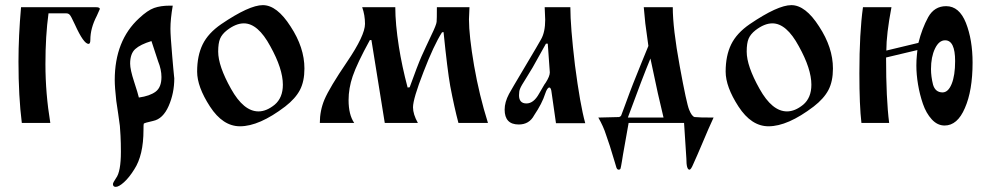

<svg xmlns="http://www.w3.org/2000/svg" viewBox="-20 -479 3853 748"><path d="M169 -427Q157 -340 157 -229Q157 -115 176 0H65Q52 -103 52 -239Q52 -338 62 -451Q62 -451 353 -451Q369 -451 369 -444L357 -417Q332 -369 332 -324Q332 -308 325 -308Q306 -308 272 -383Q256 -418 251 -422Q246 -427 238 -427Z M653 -457Q644 -405 644 -367Q644 -340 651 -260Q653 -236 655 -214Q657 -192 658 -183L659 -174Q659 -116 637 -66Q615 -16 577 -8Q541 0 540 3Q539 6 539 27Q539 126 503 181Q483 213 463 231Q443 249 431 249Q420 249 420 238Q420 233 432 215Q451 190 451 112Q451 77 449.5 49.5Q448 22 447 11.5Q446 1 440.5 -35.5Q435 -72 433 -86Q427 -140 427 -167Q427 -321 522 -408Q555 -439 580.5 -448Q606 -457 641 -457ZM596 -240 570 -319Q527 -306 507 -288Q487 -270 487 -231Q487 -208 502.5 -160.5Q518 -113 521 -99Q564 -105 586.5 -122Q609 -139 609 -179Q609 -208 596 -240Z M748 -200Q748 -262 769.5 -306Q791 -350 842 -385Q951 -459 1004 -459Q1059 -459 1112 -376Q1166 -294 1166 -212Q1166 -162 1148.5 -128.5Q1131 -95 1091 -64Q990 13 915 13Q848 13 798 -64Q748 -141 748 -200ZM830 -278Q830 -222 880 -133Q929 -45 987 -45Q1018 -45 1050 -71Q1082 -98 1082 -149Q1082 -211 1033 -299Q985 -388 930 -388Q899 -388 864 -361Q845 -346 837.5 -328.5Q830 -311 830 -278Z M1391 -451H1520Q1520 -386 1534 -297Q1546 -221 1568 -138L1576 -139Q1607 -225 1622 -259Q1624 -263 1638 -294Q1652 -325 1660 -341Q1680 -382 1681 -394Q1682 -403 1682 -451H1809L1807 -404Q1807 -340 1827 -223Q1847 -108 1881 0H1766Q1750 -60 1734 -144Q1723 -206 1708 -354L1702 -353Q1670 -303 1630 -199Q1589 -94 1589 -61Q1589 -34 1608 0H1479L1427 -323H1421Q1371 -232 1354 -182Q1338 -135 1338 -89Q1338 -32 1360 0H1226Q1226 -48 1244 -91Q1264 -138 1332 -238Q1402 -341 1402 -386Q1402 -420 1391 -451Z M2260 1H2146Q2134 -83 2129 -118Q2127 -138 2120 -138Q2112 -138 2104 -114Q2092 -76 2061 -30Q2042 6 2001 6Q1946 6 1946 -52Q1946 -81 1963 -113Q1971 -128 2025.5 -219.5Q2080 -311 2088 -326Q2104 -354 2104 -402L2102 -451H2202Q2202 -376 2220 -225Q2240 -71 2260 1ZM2114 -309H2107L2055 -216L2030 -175Q2010 -144 2006 -133Q2002 -124 2002 -108Q2002 -76 2031 -76Q2059 -76 2080 -114L2101 -150L2106 -157Q2122 -182 2122 -197Z M2645 0H2429L2407 124L2403 149Q2399 173 2397.5 177.5Q2396 182 2390 182Q2383 182 2380 169L2374 149Q2354 81 2341 46Q2331 14 2311 -21L2392 -23Q2398 -25 2400 -29Q2402 -33 2412 -61Q2422 -88 2433 -118Q2437 -130 2479 -234L2506 -300L2494 -388L2488 -451H2601Q2601 -369 2628 -222Q2655 -74 2665 -51Q2675 -26 2686 -23Q2702 -21 2760 -21Q2750 0 2739.5 24.5Q2729 49 2716.5 78.5Q2704 108 2697 124L2681 160Q2672 182 2666 182Q2654 182 2654 139ZM2426 -21H2565Q2546 -101 2543 -115Q2537 -143 2524 -204L2514 -251Q2484 -179 2426 -21Z M2807 -200Q2807 -262 2828.5 -306Q2850 -350 2901 -385Q3010 -459 3063 -459Q3118 -459 3171 -376Q3225 -294 3225 -212Q3225 -162 3207.5 -128.5Q3190 -95 3150 -64Q3049 13 2974 13Q2907 13 2857 -64Q2807 -141 2807 -200ZM2889 -278Q2889 -222 2939 -133Q2988 -45 3046 -45Q3077 -45 3109 -71Q3141 -98 3141 -149Q3141 -211 3092 -299Q3044 -388 2989 -388Q2958 -388 2923 -361Q2904 -346 2896.5 -328.5Q2889 -311 2889 -278Z M3660 10Q3632 10 3610 -14Q3588 -38 3575.5 -74.5Q3563 -111 3556.5 -150Q3550 -189 3550 -224Q3550 -245 3552 -264Q3554 -283 3554 -284L3432 -255Q3432 -94 3444 0H3336Q3328 -67 3328 -194Q3328 -351 3342 -451H3453Q3433 -346 3433 -282L3558 -312Q3572 -368 3596 -412Q3620 -455 3666 -455Q3717 -455 3743 -390Q3769 -324 3769 -235Q3769 -126 3739 -58Q3710 10 3660 10ZM3701 -241Q3701 -322 3662 -322Q3638 -322 3622.5 -289.5Q3607 -257 3607 -210Q3607 -181 3615 -149Q3624 -119 3652 -119Q3674 -119 3687.5 -152Q3701 -185 3701 -241Z"/></svg>

Font: Pochaevsk Unicode
Style: Normal
Weight: 400
Version: Version 1.1